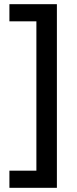

<svg xmlns="http://www.w3.org/2000/svg" viewBox="-20 -738 368 918"><path d="M25 78H154V-636H25V-718H252V160H25Z"/></svg>

Font: Noto Sans Meetei Mayek Medium
Style: Regular
Weight: 500
Designer: Monotype Design Team and Neelakash Kshetrimayum
Foundry: Monotype Imaging Inc.
Version: Version 2.002; ttfautohint (v1.8.4.7-5d5b)